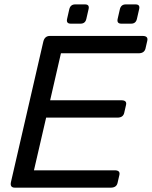

<svg xmlns="http://www.w3.org/2000/svg" viewBox="-20 -866 700 886"><path d="M306.6 -756.8Q284.7 -756.8 289.6 -778.8L299.8 -823.7Q305.2 -845.7 327.1 -845.7H372.1Q394 -845.7 388.7 -823.7L378.4 -778.8Q373.5 -756.8 351.6 -756.8ZM540 -756.8Q518.1 -756.8 522.9 -778.8L533.2 -823.7Q538.6 -845.7 560.5 -845.7H605.5Q627.4 -845.7 622.1 -823.7L611.8 -778.8Q606.9 -756.8 585 -756.8ZM48.8 0Q24.4 0 30.8 -26.9L179.7 -673.3Q186 -700.2 210.4 -700.2H637.7Q664.6 -700.2 659.7 -678.2L651.4 -642.1Q646 -620.1 619.1 -620.1H261.2L211.4 -403.3H540Q566.9 -403.3 561.5 -381.3L553.2 -345.2Q548.3 -323.2 521.5 -323.2H192.9L136.7 -80.1H509.3Q536.1 -80.1 530.8 -58.1L522.5 -22Q517.6 0 490.7 0Z"/></svg>

Font: Istok Web
Style: Italic
Weight: 400
Italic angle: -13°
Designer: Andrey V. Panov
Foundry: Andrey V. Panov
Version: Version 1.0.2g